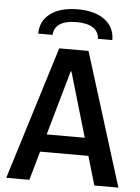

<svg xmlns="http://www.w3.org/2000/svg" viewBox="-59 -940 719 986"><g transform="rotate(5 300.0 -447.0)"><path d="M11 0 224 -686H375L589 0H465L297 -573H293L130 0ZM127 -149V-240H468V-149ZM110 -752Q110 -818 161.5 -856Q213 -894 302 -894Q391 -894 441.5 -856Q492 -818 492 -752H418Q416 -789 386.5 -808.5Q357 -828 301 -828Q245 -828 215.5 -808.5Q186 -789 184 -752Z"/></g></svg>

Font: Chivo Mono Medium Medium
Style: Regular
Weight: 500
Monospace: yes
Version: Version 1.008